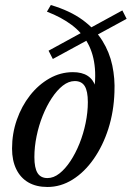

<svg xmlns="http://www.w3.org/2000/svg" viewBox="-20 -734 524 765"><path d="M366.5 -316.5 347.5 -330.5Q363 -404 358.2 -461Q353.5 -518 330.2 -560.8Q307 -603.5 265.8 -634.5Q224.5 -665.5 167 -687.5L182.5 -714Q258.5 -691.5 308.8 -654.8Q359 -618 387.8 -571.8Q416.5 -525.5 427.5 -473.2Q438.5 -421 436 -366.5Q433.5 -289.5 411.8 -221.2Q390 -153 353.2 -100.5Q316.5 -48 269.2 -18.5Q222 11 169 11Q124.5 11 93 -7.2Q61.5 -25.5 44.8 -60Q28 -94.5 28 -142Q28 -202 47 -256.5Q66 -311 99.5 -353.8Q133 -396.5 177 -421.5Q221 -446.5 270.5 -446.5Q306.5 -446.5 329 -432Q351.5 -417.5 360.8 -388.8Q370 -360 366.5 -316.5ZM169 -24.5Q193.5 -24.5 216.8 -42.8Q240 -61 260.5 -92Q281 -123 296.8 -162.2Q312.5 -201.5 321.2 -244Q330 -286.5 330 -327Q330 -371 317.5 -391Q305 -411 278 -411Q253.5 -411 230.2 -392.8Q207 -374.5 186.5 -343.5Q166 -312.5 150.2 -273.2Q134.5 -234 125.8 -191.5Q117 -149 117 -108Q117 -65 129.5 -44.8Q142 -24.5 169 -24.5ZM190.5 -499 173.5 -532 467.5 -692.5 484.5 -659Z"/></svg>

Font: Newsreader 24pt Medium
Style: Italic
Weight: 500
Italic angle: -17°
Designer: Hugues Gentile
Foundry: Production Type
Version: Version 1.003